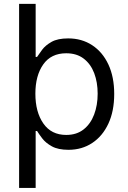

<svg xmlns="http://www.w3.org/2000/svg" viewBox="-20 -747 649 972"><path d="M76.7 -727.3H160.5V-458.8H167.6Q176.8 -473 193.4 -495.2Q209.9 -517.4 240.9 -535Q272 -552.6 325.3 -552.6Q394.2 -552.6 446.7 -518.1Q499.3 -483.7 528.8 -420.5Q558.2 -357.2 558.2 -271.3Q558.2 -184.7 528.8 -121.3Q499.3 -57.9 447.1 -23.3Q394.9 11.4 326.7 11.4Q274.1 11.4 242.5 -6.2Q210.9 -23.8 193.9 -46.3Q176.8 -68.9 167.6 -83.8H160.5V204.5H76.7ZM474.4 -272.7Q474.4 -330.3 456.9 -376.6Q439.3 -422.9 403.9 -450.1Q368.6 -477.3 315.3 -477.3Q238.6 -477.3 198.9 -420.8Q159.1 -364.3 159.1 -272.7Q159.1 -180 199.4 -122Q239.7 -63.9 315.3 -63.9Q367.9 -63.9 403.2 -91.8Q438.6 -119.7 456.5 -167.1Q474.4 -214.5 474.4 -272.7Z"/></svg>

Font: Inter Alia
Style: Regular
Weight: 400
Designer: Rasmus Andersson (Latin, Greek, Cyrillic etc.) and Evan from Shavian.info (Shavian, old style figures)
Foundry: Shavian.info
Version: Version 0.001;git-37ab20767